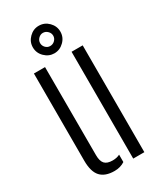

<svg xmlns="http://www.w3.org/2000/svg" viewBox="-201 -859 783 934"><g transform="rotate(-30 190.5 -392.0)"><path d="M49 -110V-600H111.5L112 -105Q112 -71.5 125.5 -56.8Q139 -42 170 -42Q193.5 -42 210.5 -51V-9.5Q185.5 7 152.5 7Q100 7 74.5 -20.8Q49 -48.5 49 -110ZM260.5 0V-600H323V0ZM185 -635Q154.5 -635 131.2 -657.8Q108 -680.5 108 -712.5Q108 -743.5 131 -766.5Q154 -789.5 185 -789.5Q217 -789.5 239.8 -766.5Q262.5 -743.5 262.5 -712.5Q262.5 -680.5 239.2 -657.8Q216 -635 185 -635ZM185 -676Q200.5 -676 211.5 -687Q222.5 -698 222.5 -712.5Q222.5 -727.5 211.2 -738.5Q200 -749.5 185 -749.5Q171 -749.5 160 -738.5Q149 -727.5 149 -712.5Q149 -698 159.5 -687Q170 -676 185 -676Z"/></g></svg>

Font: Big Shoulders Stencil Text Light
Style: Regular
Weight: 300
Designer: Patric King
Foundry: XO Type Co
Version: Version 1.000